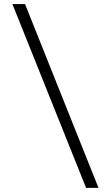

<svg xmlns="http://www.w3.org/2000/svg" viewBox="-20 -762 505 928"><path d="M396 146 40 -742.2H101.1L456.1 146Z"/></svg>

Font: Clear Sans Light
Style: Regular
Weight: 300
Foundry: Intel Corporation
Version: Version 1.00